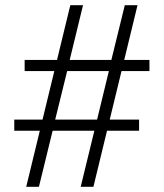

<svg xmlns="http://www.w3.org/2000/svg" viewBox="-20 -720 631 740"><path d="M426 -446H556V-489H75V-446H208H218H416ZM374 -259H173H162H35V-216H516V-259H389ZM348 -234 291 0H340L510 -700H461L405 -472L403 -460L351 -246ZM189 -244 243 -463 245 -474 300 -700H251L81 0H130L187 -233Z"/></svg>

Font: NM-font
Style: Light
Weight: 500
Designer: ""
Foundry: ""
Version: ""